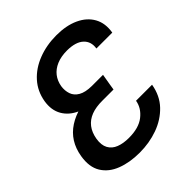

<svg xmlns="http://www.w3.org/2000/svg" viewBox="-204 -869 1010 1010"><g transform="rotate(-45 301.0 -363.5)"><path d="M394.5 -347.7H302.7Q231.9 -348.1 180.9 -370.6Q129.9 -393.1 105.7 -435.3Q81.5 -477.5 90.8 -535.6Q101.6 -599.1 141.8 -644Q182.1 -689 244.1 -713.1Q306.2 -737.3 379.9 -737.3Q453.1 -737.3 505.9 -712.9Q558.6 -688.5 583.3 -644Q607.9 -599.6 597.7 -539.1H479.5Q486.8 -585 456.8 -612.8Q426.8 -640.6 363.3 -641.1Q318.4 -641.1 285.6 -627.2Q252.9 -613.3 233.6 -588.6Q214.4 -564 208.5 -529.8Q204.1 -500 212.9 -474.1Q221.7 -448.2 248.5 -432.6Q275.4 -417 323.2 -416.5H406.2ZM309.6 -390.6H401.4L390.6 -322.8H308.6Q260.3 -323.2 226.1 -310.1Q191.9 -296.9 171.4 -270.3Q150.9 -243.7 144 -203.6Q137.2 -161.6 151.6 -135.3Q166 -108.9 196.3 -97.2Q226.6 -85.4 267.1 -85.4Q341.3 -85 383.1 -117.7Q424.8 -150.4 432.6 -197.3H551.8Q540 -127.4 496.1 -81.5Q452.1 -35.6 388.7 -12.9Q325.2 9.8 253.4 9.8Q180.2 9.8 123.5 -12Q66.9 -33.7 38.8 -79.1Q10.7 -124.5 22.5 -195.8Q38.6 -292.5 114.3 -341.6Q189.9 -390.6 309.6 -390.6Z"/></g></svg>

Font: Inter Tight Medium
Style: Italic
Weight: 500
Italic angle: -9.39999°
Designer: Rasmus Andersson
Foundry: rsms
Version: Version 3.004